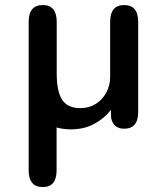

<svg xmlns="http://www.w3.org/2000/svg" viewBox="-20 -501 659 760"><path d="M149.5 239.5Q93.5 239.5 93.5 173V-230.5L204 -139V173Q204 239.5 149.5 239.5ZM149.5 -481Q204.5 -481 204.5 -414.5V-210Q204.5 -138.5 226.2 -105.8Q248 -73 298 -73Q332.5 -73 359 -89.8Q385.5 -106.5 400.8 -134.8Q416 -163 416 -196.5V-414.5Q416 -481 471.5 -481Q527 -481 527 -414.5V-58Q527 8.5 471.5 8.5Q429.5 8.5 420 -33L419 -66Q393.5 -32.5 353.2 -10.8Q313 11 261.5 11Q210 11 172.2 -9Q134.5 -29 114 -74Q93.5 -119 93.5 -194V-414.5Q93.5 -481 149.5 -481Z"/></svg>

Font: Sono Monospace Medium
Style: Regular
Weight: 500
Designer: Tyler Finck
Foundry: Tyler Finck
Version: Version 2.112